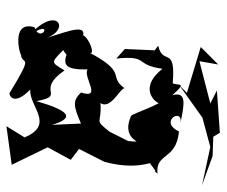

<svg xmlns="http://www.w3.org/2000/svg" viewBox="-72 -566 687 582"><g transform="rotate(90 271.0 -275.5)"><path d="M176 -594 123 -541 262 -499 239 -476 337 -546 426 -570 542 -545 453 -577 395 -579 383 -599 255 -590 294 -570 166 -537ZM133 -401 129 -311 158 -285C148 -386 177 -338 189 -425C264 -330 320 -441 285 -427C308 -395 328 -323 334 -329C413 -295 413 -388 408 -321L380 -265C340 -215 359 -242 293 -237C314 -268 247 -297 248 -310C210 -258 202 -323 137 -198C167 -239 27 -173 118 -170C41 -218 75 -142 95 -75C67 -148 -5 -103 89 -20C31 -101 118 -57 63 -37C41 39 157 4 145 4C182 2 136 -39 260 37C264 44 307 29 252 -24C304 -21 358 -100 397 -7L363 48L480 32L427 -77L465 -147L432 -172L471 -249C498 -348 468 -395 477 -388C533 -433 461 -360 507 -410C443 -403 467 -467 379 -475C348 -411 304 -490 355 -479C291 -493 258 -497 269 -455C228 -501 241 -474 233 -456C117 -466 181 -426 119 -412L173 -371ZM141 -136C178 -122 192 -131 191 -198C214 -183 282 -244 261 -178C285 -153 300 -154 355 -178L359 -90C338 -161 316 -143 287 -43C270 -136 257 -37 194 -128C165 -81 173 -86 112 -144C119 -106 123 -115 193 -172Z"/></g></svg>

Font: Charger Distortion
Style: 2It
Weight: 400
Designer: Jasper
Foundry: Cannot Into Space Fonts
Version: Version 0.98